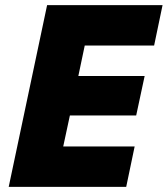

<svg xmlns="http://www.w3.org/2000/svg" viewBox="-20 -730 655 750"><path d="M14 0 164 -710H615L582 -552H311L286 -433H545L512 -279H253L227 -158H506L473 0Z"/></svg>

Font: Geist Mono Black
Style: Italic
Weight: 900
Italic angle: -12°
Monospace: yes
Designer: Basement.studio, Andrés Briganti, Mateo Zaragoza
Foundry: Basement.studio, Vercel, Andrés Briganti, Guido Ferreyra, Mateo Zaragoza
Version: Version 1.500; ttfautohint (v1.8.4.7-5d5b)